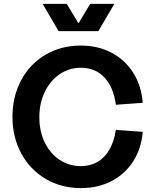

<svg xmlns="http://www.w3.org/2000/svg" viewBox="-20 -950 806 986"><path d="M44 -350Q44 -455 89 -538.5Q134 -622 214 -669Q294 -716 395 -716Q483 -716 552.5 -679.5Q622 -643 664 -576.5Q706 -510 713 -422L575 -412Q563 -503 516 -552.5Q469 -602 396 -602Q335 -602 286.5 -569Q238 -536 210 -478Q182 -420 182 -348Q182 -276 209.5 -219Q237 -162 285.5 -129.5Q334 -97 395 -97Q444 -97 481 -118.5Q518 -140 542 -182Q566 -224 575 -283L713 -273Q706 -187 664 -121.5Q622 -56 552.5 -20Q483 16 396 16Q295 16 215 -31Q135 -78 89.5 -161.5Q44 -245 44 -350ZM199 -930H323L383 -830L443 -930H567L485 -790H281Z"/></svg>

Font: Uncut Sans Variable
Style: Regular
Weight: 400
Designer: Kasper Nordkvist
Foundry: UNCUT.wtf
Version: Version 1.304;Glyphs 3.2 (3246)